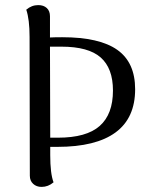

<svg xmlns="http://www.w3.org/2000/svg" viewBox="-20 -722 598 753"><path d="M510 -372Q510 -259 433 -202.5Q356 -146 205 -146H177V-114Q177 -41 190 -7Q169 11 143 11Q123 11 110 -1Q97 -13 97 -33L96 -577Q96 -646 83 -684Q104 -702 130 -702Q151 -702 163.5 -690.5Q176 -679 176 -658V-575Q193 -576 224 -576Q370 -576 440 -526.5Q510 -477 510 -372ZM423 -367Q423 -454 375 -496.5Q327 -539 221 -539H176L177 -182H207Q319 -182 371 -228Q423 -274 423 -367Z"/></svg>

Font: Arima Madurai
Style: Regular
Weight: 400
Designer: Joana Correia and Natanael Gama
Foundry: NDISCOVER
Version: Version 1.020